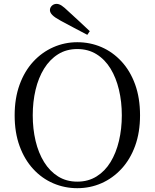

<svg xmlns="http://www.w3.org/2000/svg" viewBox="-20 -965 807 1001"><path d="M448.1 -802.5 435.2 -783.4Q400.1 -801.8 365.5 -820.1Q330.9 -838.4 296.6 -856.9Q265.3 -873.9 252.8 -886.7Q240.3 -899.5 240.3 -912.4Q240.3 -925.2 250.3 -935Q260.4 -944.8 275.2 -944.8Q287.4 -944.8 301.1 -936Q314.7 -927.2 337.4 -905.1Q364 -881.7 391.7 -855.3Q419.5 -828.9 448.1 -802.5ZM383 16.1Q316.9 16.1 257.7 -9.3Q198.4 -34.7 153.2 -83.8Q107.9 -132.9 82.2 -203.3Q56.4 -273.6 56.4 -363.7Q56.4 -452.8 82.2 -523.6Q107.9 -594.3 153.2 -643.4Q198.4 -692.5 257.7 -718.7Q316.9 -744.9 383 -744.9Q450 -744.9 508.8 -719.5Q567.6 -694.1 613.1 -645Q658.7 -595.9 684.4 -525.1Q710.1 -454.4 710.1 -363.7Q710.1 -274.6 684.4 -204.2Q658.7 -133.7 613.1 -84.6Q567.6 -35.5 508.8 -9.7Q450 16.1 383 16.1ZM383 -18Q440.1 -18 483.7 -45.3Q527.4 -72.6 556.4 -120.2Q585.4 -167.8 600.2 -230.4Q615.1 -293.1 615.1 -363.7Q615.1 -434.4 600.2 -496.9Q585.4 -559.5 556.4 -607.1Q527.4 -654.7 483.7 -682Q440.1 -709.3 383 -709.3Q325.9 -709.3 282.6 -682Q239.2 -654.7 209.8 -607.1Q180.4 -559.5 165.5 -496.9Q150.7 -434.4 150.7 -363.7Q150.7 -293.1 165.5 -230.4Q180.4 -167.8 209.8 -120.2Q239.2 -72.6 282.6 -45.3Q325.9 -18 383 -18Z"/></svg>

Font: Noto Serif KR ExtraLight
Style: Regular
Weight: 200
Designer: Ryoko NISHIZUKA 西塚涼子 (kana & ideographs); Frank Grießhammer (Latin, Greek & Cyrillic); Wenlong ZHANG 张文龙 (bopomofo); San
Foundry: Adobe
Version: Version 2.002-H1;hotconv 1.1.0;makeotfexe 2.6.0